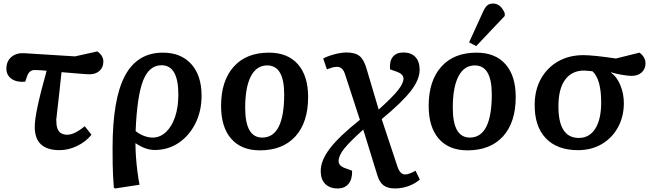

<svg xmlns="http://www.w3.org/2000/svg" viewBox="-20 -833 3707 1083"><path d="M316 14Q176 14 176 -117Q176 -156 191.5 -230.5Q207 -305 243 -434Q224 -436 206.5 -437Q189 -438 175 -438Q146 -438 134 -406L122 -372Q74 -368 45 -388.5Q16 -409 16 -446Q16 -487 43.5 -511Q71 -535 115 -533L403 -515L529 -543Q563 -519 563 -486Q563 -453 541.5 -433.5Q520 -414 485 -414Q468 -414 423 -418Q378 -422 327 -426Q318 -339 312 -287Q306 -235 303 -208Q300 -181 299 -171.5Q298 -162 297.5 -160.5Q297 -159 297.5 -157.5Q298 -156 298 -146Q298 -73 359 -73Q400 -73 458 -121L496 -73Q465 -34 415.5 -10Q366 14 316 14Z M630 230 622 225Q619 184 617.5 154Q616 124 615.5 89.5Q615 55 615 1Q615 -274 684.5 -405Q754 -536 899 -536Q1001 -536 1059 -471.5Q1117 -407 1117 -293Q1117 -206 1082 -136.5Q1047 -67 987.5 -27Q928 13 853 13Q801 13 745 -25H744Q744 9 747 52Q750 95 755.5 137Q761 179 767 209ZM841 -57Q883 -57 916 -88Q949 -119 967.5 -173.5Q986 -228 986 -300Q986 -465 891 -465Q821 -465 787 -378Q753 -291 745 -94Q765 -77 791 -67Q817 -57 841 -57Z M1446 15Q1341 15 1284 -50.5Q1227 -116 1227 -236Q1227 -377 1298 -456.5Q1369 -536 1497 -536Q1603 -536 1660.5 -470.5Q1718 -405 1718 -286Q1718 -143 1646.5 -64Q1575 15 1446 15ZM1459 -57Q1583 -57 1583 -301Q1583 -464 1487 -464Q1427 -464 1395 -402.5Q1363 -341 1363 -225Q1363 -57 1459 -57Z M1885 230Q1840 230 1814.5 204.5Q1789 179 1789 132Q1789 72 1841 4Q1893 -64 2010 -157L1926 -415Q1913 -456 1881 -456Q1865 -456 1850.5 -451Q1836 -446 1824 -442L1803 -503Q1817 -511 1840.5 -519Q1864 -527 1889 -532Q1914 -537 1933 -537Q1983 -537 2008 -517Q2033 -497 2048 -444L2116 -215Q2192 -283 2224 -323Q2256 -363 2256 -390Q2256 -415 2217 -429L2180 -442Q2176 -487 2195.5 -512Q2215 -537 2256 -537Q2299 -537 2323 -511.5Q2347 -486 2347 -439Q2347 -384 2297 -319.5Q2247 -255 2133 -161L2223 110Q2238 151 2265 151Q2287 151 2324 130L2348 180Q2320 204 2283 217Q2246 230 2208 230Q2167 230 2143.5 212.5Q2120 195 2108 154L2029 -102Q1953 -34 1921.5 5.5Q1890 45 1890 76Q1890 104 1931 117L1966 130Q1968 176 1946.5 203Q1925 230 1885 230Z M2617 15Q2512 15 2455 -50.5Q2398 -116 2398 -236Q2398 -377 2469 -456.5Q2540 -536 2668 -536Q2774 -536 2831.5 -470.5Q2889 -405 2889 -286Q2889 -143 2817.5 -64Q2746 15 2617 15ZM2630 -57Q2754 -57 2754 -301Q2754 -464 2658 -464Q2598 -464 2566 -402.5Q2534 -341 2534 -225Q2534 -57 2630 -57ZM2666 -573 2626 -594 2703 -763Q2716 -792 2728.5 -802.5Q2741 -813 2761 -813Q2804 -813 2827 -759V-743Z M3240 14Q3122 14 3058 -54Q2994 -122 2996 -246Q2997 -328 3032 -390Q3067 -452 3128.5 -487Q3190 -522 3271 -522Q3298 -522 3346.5 -517Q3395 -512 3454 -503L3587 -536Q3621 -511 3621 -476Q3621 -444 3599.5 -424.5Q3578 -405 3543 -405Q3525 -405 3491 -410.5Q3457 -416 3427 -425L3426 -423Q3459 -401 3479 -353Q3499 -305 3499 -249Q3498 -172 3464.5 -112.5Q3431 -53 3373 -19.5Q3315 14 3240 14ZM3245 -55Q3304 -55 3337 -106Q3370 -157 3371 -250Q3372 -385 3322 -431Q3309 -432 3296 -433.5Q3283 -435 3275 -435Q3206 -435 3168.5 -384.5Q3131 -334 3130 -241Q3127 -55 3245 -55Z"/></svg>

Font: Literata 7pt SemiBold
Style: Italic
Weight: 600
Italic angle: -2°
Designer: Latin by Veronika Burian and Jose Scaglione. Greek by Irene Vlachou. Cyrillic by Vera Evstafieva
Foundry: TypeTogether
Version: Version 3.002